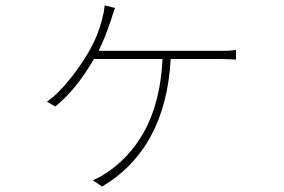

<svg xmlns="http://www.w3.org/2000/svg" viewBox="-20 -618 1040 703"><path d="M810 -432Q830 -433 844 -435V-400Q802 -402 776 -402H605Q587 -74 354 65L320 42Q331 38 354 25Q375 12 387 3Q420 -22 446 -50Q480 -87 505 -131Q568 -243 575 -402H324Q257 -287 182 -228L152 -246Q193 -274 239 -332Q273 -375 303 -425Q339 -486 355 -552L357 -562L360 -573Q362 -586 363 -598L401 -589Q391 -561 386 -543Q376 -514 366 -488Q353 -456 341 -432Z"/></svg>

Font: Noto Sans CJK TC Thin
Style: Regular
Weight: 250
Designer: Ryoko NISHIZUKA ???? (kana & ideographs); Paul D. Hunt (Latin, Greek & Cyrillic); Wenlong ZHANG ??? (bopomofo); Sandoll 
Foundry: Adobe Systems Incorporated
Version: Version 1.004 January 19, 2016